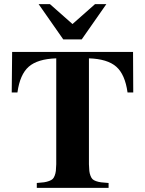

<svg xmlns="http://www.w3.org/2000/svg" viewBox="-20 -915 707 935"><path d="M508.8 -23.9V0H159.2V-23.9Q181.2 -25.4 194.6 -27.3Q208 -29.3 219.5 -33.7Q231 -38.1 236.6 -43.5Q242.2 -48.8 246.3 -59.6Q250.5 -70.3 252 -82.8Q253.4 -95.2 253.9 -115.2V-630.9Q163.1 -627.9 120.1 -590.3Q77.1 -552.7 64.9 -464.8H37.1L39.1 -662.1H627.9L628.9 -464.8H601.1Q588.9 -552.7 546.1 -590.3Q503.4 -627.9 413.1 -630.9V-115.2Q413.6 -94.7 415 -82.3Q416.5 -69.8 420.7 -59.1Q424.8 -48.3 430.4 -42.7Q436 -37.1 447.5 -33Q459 -28.8 472.7 -27.1Q486.3 -25.4 508.8 -23.9ZM498 -895 377.9 -723.1H288.1L168 -895H223.1L333 -797.9L442.9 -895Z"/></svg>

Font: Accordance
Style: Bold
Weight: 700
Version: Version 1.2 (build January 31, 2020) Miklal Software Solutio